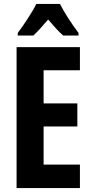

<svg xmlns="http://www.w3.org/2000/svg" viewBox="-20 -953 467 973"><path d="M284 -933H164C146 -895 100 -826 70 -786V-773H149C169 -791 195 -820 224 -854C252 -821 277 -793 300 -773H378V-786C341 -835 306 -889 284 -933ZM385 0V-119H201V-312H372V-429H201V-597H385V-714H64V0Z"/></svg>

Font: Noto Sans Devanagari ExtraCondensed
Style: Bold
Weight: 700
Width: 2
Designer: Jelle Bosma - Monotype Design Team
Foundry: Monotype Imaging Inc.
Version: Version 2.004